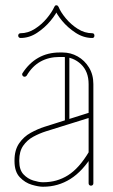

<svg xmlns="http://www.w3.org/2000/svg" viewBox="-20 -704 427 728"><path d="M334 -9Q334 -5 331.5 -2.5Q329 0 325 0Q321 0 318.5 -2.5Q316 -5 316 -9V-385Q316 -433 287 -460.5Q258 -488 217 -488H206Q165 -488 133.5 -470.5Q102 -453 81 -417Q78 -413 73 -413Q69 -413 66.5 -416Q64 -419 64 -422Q64 -425 65 -426Q90 -465 125.5 -485Q161 -505 206 -505H217Q248 -505 274.5 -490Q301 -475 317.5 -448Q334 -421 334 -385ZM317 -128Q318 -130 320 -131Q322 -132 325 -132Q329 -132 331 -129.5Q333 -127 333 -124Q333 -122 333 -121Q333 -120 333 -119Q294 -55 247 -25.5Q200 4 144 4Q144 4 143 4Q142 4 142 4Q126 4 100.5 -3.5Q75 -11 55 -32Q35 -53 35 -93Q35 -93 35 -94Q35 -95 35 -96Q35 -135 52.5 -160.5Q70 -186 96.5 -200.5Q123 -215 148 -223L322 -278Q323 -278 323.5 -278Q324 -278 325 -278Q328 -278 331 -275.5Q334 -273 334 -269Q334 -267 332 -264.5Q330 -262 327 -260L154 -206Q129 -198 106 -185.5Q83 -173 68 -151.5Q53 -130 53 -96Q53 -95 53 -94Q53 -93 53 -93Q53 -60 69 -43Q85 -26 106.5 -19.5Q128 -13 142 -13Q142 -13 143 -13Q144 -13 144 -13Q196 -13 238 -39.5Q280 -66 317 -128ZM243 -240Q243 -236 240.5 -234Q238 -232 235 -232Q231 -232 228.5 -234Q226 -236 226 -240V-495Q226 -499 228.5 -501Q231 -503 235 -503Q238 -503 240.5 -501Q243 -499 243 -495ZM186 -678Q187 -680 188.5 -682Q190 -684 194 -684Q197 -684 199 -682Q201 -680 202 -678Q210 -658 229.5 -634.5Q249 -611 275 -594.5Q301 -578 330 -578Q334 -578 336 -575.5Q338 -573 338 -569Q338 -565 336 -562.5Q334 -560 330 -560Q297 -560 267 -579.5Q237 -599 215.5 -625Q194 -651 187 -671H201Q193 -651 171.5 -625Q150 -599 120.5 -579.5Q91 -560 58 -560Q54 -560 51.5 -562.5Q49 -565 49 -569Q49 -573 51.5 -575.5Q54 -578 58 -578Q86 -578 112 -594.5Q138 -611 157.5 -634.5Q177 -658 186 -678Z"/></svg>

Font: Libertine-Super Thin
Style: Regular
Weight: 100
Designer: Bastien Sozeau
Foundry: NBR — Bastien Sozeau
Version: Version 2.003;gftools[0.9.33]